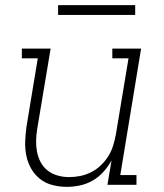

<svg xmlns="http://www.w3.org/2000/svg" viewBox="-20 -719 640 747"><path d="M240 8Q212 8 184.5 1Q157 -6 136 -22.5Q115 -39 101.5 -62.5Q88 -86 82.5 -113Q77 -140 78 -168.5Q79 -197 83 -226L127 -492H65V-530H177L125 -219Q121 -196 120.5 -173Q120 -150 124 -128.5Q128 -107 138.5 -87.5Q149 -68 166 -55Q183 -42 204.5 -36Q226 -30 249 -30Q271 -30 293 -34.5Q315 -39 335.5 -49.5Q356 -60 373 -76.5Q390 -93 402 -112.5Q414 -132 420.5 -153.5Q427 -175 431 -197L480 -492H417V-530H529L448 -38H511V0H398L414 -95Q401 -71 382.5 -50.5Q364 -30 340.5 -16.5Q317 -3 291 2.5Q265 8 240 8ZM506 -661H206V-699H506Z"/></svg>

Font: Iosevka Curly Slab XLtExObl
Style: Regular
Weight: 200
Width: 7
Italic angle: -9°
Monospace: yes
Designer: Belleve Invis
Foundry: Belleve Invis
Version: Version 11.0.0; ttfautohint (v1.8.3)